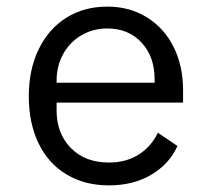

<svg xmlns="http://www.w3.org/2000/svg" viewBox="-20 -548 640 580"><path d="M67 -257Q67 -338 97 -399.5Q127 -461 180.5 -494.5Q234 -528 304 -528Q372 -528 424 -495.5Q476 -463 504.5 -406Q533 -349 533 -276V-238H151V-214Q151 -145 194 -101Q237 -57 309 -57Q360 -57 398 -80.5Q436 -104 457 -147L516 -107Q492 -53 437.5 -20.5Q383 12 309 12Q236 12 181 -21Q126 -54 96.5 -115Q67 -176 67 -257ZM151 -305V-298H447V-309Q447 -377 407.5 -419.5Q368 -462 304 -462Q261 -462 226 -441.5Q191 -421 171 -385Q151 -349 151 -305Z"/></svg>

Font: iA Writer Duo S
Style: Regular
Weight: 400
Designer: Mike Abbink, Paul van der Laan, Pieter van Rosmalen, Oliver Reichenstein
Foundry: Bold Monday and Information Architects Inc.
Version: Version 2.000